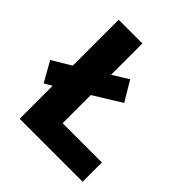

<svg xmlns="http://www.w3.org/2000/svg" viewBox="-200 -847 979 979"><g transform="rotate(45 289.5 -357.0)"><path d="M96 0V-238L55 -214L-6 -322L96 -383V-714H267V-488L352 -541L416 -434L267 -342V-139H550V0Z"/></g></svg>

Font: Noto Sans Myanmar ExtraBold
Style: Regular
Weight: 800
Designer: Monotype Design Team
Foundry: Monotype Imaging Inc.
Version: Version 2.107; ttfautohint (v1.8.4.7-5d5b)